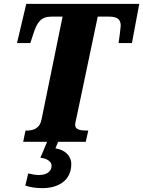

<svg xmlns="http://www.w3.org/2000/svg" viewBox="-20 -734 741 994"><path d="M100 0H224L189 83C220 85 247 101 247 124C247 157 217 172 182 172C166 172 146 169 126 164L111 227C135 234 158 240 200 240C280 240 349 202 349 115C349 73 316 41 267 34L281 0H424L437 -58H433C396 -58 369 -62 369 -88C369 -95 371 -104 376 -125L486 -648H543C585 -648 605 -636 605 -601C605 -593 596 -522 594 -511H663L701 -714H116L68 -511H137L151 -554C171 -618 191 -648 246 -648H304L195 -115C185 -67 151 -58 116 -58H112Z"/></svg>

Font: Noto Serif Condensed Black
Style: Italic
Weight: 900
Width: 3
Italic angle: -12°
Designer: Monotype Design Team
Foundry: Monotype Imaging Inc.
Version: Version 2.013